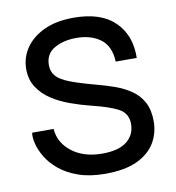

<svg xmlns="http://www.w3.org/2000/svg" viewBox="-77 -729 742 809"><g transform="rotate(-10 294.0 -324.5)"><path d="M35 -213H127Q131 -154 181.5 -114.5Q232 -75 312 -75Q382 -75 417 -103Q452 -131 452 -177Q452 -223 413.5 -243.5Q375 -264 300 -282Q256 -293 213 -308.5Q170 -324 135 -347Q100 -370 78.5 -403Q57 -436 57 -481Q57 -530 84.5 -570.5Q112 -611 164 -635.5Q216 -660 291 -660Q407 -660 466.5 -602Q526 -544 524 -447H434Q431 -514 390.5 -544Q350 -574 287 -574Q232 -574 193 -551.5Q154 -529 154 -481Q154 -453 170.5 -434Q187 -415 227 -399.5Q267 -384 338 -365Q377 -355 414.5 -341.5Q452 -328 482.5 -307Q513 -286 530.5 -253Q548 -220 548 -172Q548 -121 523 -79.5Q498 -38 445.5 -13.5Q393 11 310 11Q244 11 195.5 -6Q147 -23 114.5 -50Q82 -77 63.5 -108Q45 -139 38.5 -167Q32 -195 35 -213Z"/></g></svg>

Font: Syne Medium
Style: Regular
Weight: 500
Designer: Lucas Descroix
Foundry: Bonjour Monde
Version: Version 2.200; ttfautohint (v1.8.4)